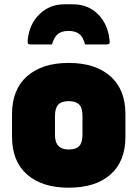

<svg xmlns="http://www.w3.org/2000/svg" viewBox="-20 -857 640 894"><path d="M299 -713Q268 -713 250 -699Q232 -685 222 -650H123Q113 -650 110.5 -654Q108 -658 109 -672Q117 -746 164.5 -791.5Q212 -837 279 -837H320Q389 -837 435.5 -791.5Q482 -746 490 -672Q492 -658 489 -654Q486 -650 476 -650H376Q367 -685 349 -699Q331 -713 299 -713ZM300 -564Q424 -564 494 -502Q564 -440 564 -326V-220Q564 -106 494.5 -44.5Q425 17 300 17Q176 17 106 -44.5Q36 -106 36 -220V-326Q36 -440 106 -502Q176 -564 300 -564ZM300 -386Q266 -386 251 -369.5Q236 -353 236 -317V-229Q236 -193 253 -177Q268 -161 300 -161Q334 -161 349 -177Q364 -193 364 -229V-317Q364 -355 348 -371Q332 -386 300 -386Z"/></svg>

Font: Recursive Sn Lnr St Blk
Style: Regular
Weight: 900
Version: Version 1.079;hotconv 1.0.112;makeotfexe 2.5.65598; ttfautoh